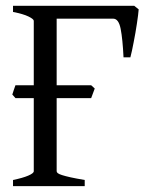

<svg xmlns="http://www.w3.org/2000/svg" viewBox="-20 -635 515 655"><path d="M24.4 0V-21Q57.6 -27.8 76.4 -35.9Q95.2 -43.9 95.2 -50.8V-300.3H32.7L22 -312.5Q24.4 -319.8 27.1 -328.1Q29.8 -336.4 32.7 -344.2H95.2V-564Q95.2 -569.8 77.4 -578.6Q59.6 -587.4 24.4 -594.2V-615.2H438L453.1 -603Q452.6 -594.7 450.9 -582Q449.2 -569.3 447 -554.2Q444.8 -539.1 441.9 -522.7Q439 -506.3 436 -491Q433.1 -475.6 430.2 -462.2Q427.2 -448.7 424.8 -439.5H401.4Q398.4 -502 391.6 -536.6Q384.8 -571.3 366.2 -571.3H173.3V-344.2H291L303.2 -333L291 -300.3H173.3V-50.8Q173.3 -47.4 177.2 -44.2Q181.2 -41 191.9 -37.6Q202.6 -34.2 221.2 -30Q239.7 -25.9 269 -21V0Z"/></svg>

Font: Gentium Unicode
Style: Regular
Weight: 400
Version: Version 1.009